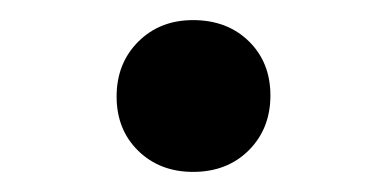

<svg xmlns="http://www.w3.org/2000/svg" viewBox="-20 -407 385 191"><path d="M172 -236Q139 -236 117.5 -257Q96 -278 96 -311Q96 -344 117.5 -365.5Q139 -387 172 -387Q206 -387 227.5 -366Q249 -345 249 -312Q249 -279 227.5 -257.5Q206 -236 172 -236Z"/></svg>

Font: Literata Variable Black
Style: Regular
Weight: 900
Designer: Latin by Veronika Burian and Jose Scaglione. Greek by Irene Vlachou. Cyrillic by Vera Evstafieva.
Foundry: TypeTogether
Version: Version 3.021